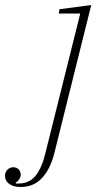

<svg xmlns="http://www.w3.org/2000/svg" viewBox="-149 -536 421 768"><path d="M-66 212Q-96 212 -112.5 199.5Q-129 187 -129 167Q-129 153 -119.5 143Q-110 133 -96 133Q-82 133 -74 142Q-66 151 -66 162Q-66 171 -71.5 180Q-77 189 -86 194L-85 198H-74Q-31 198 -6 166Q19 134 33 75L172 -482H86L89 -499L216 -516L68 78Q52 141 18.5 176.5Q-15 212 -66 212Z"/></svg>

Font: IBM Plex Serif ExtLt
Style: Italic
Weight: 200
Italic angle: -14°
Designer: Mike Abbink, Paul van der Laan, Pieter van Rosmalen
Foundry: Bold Monday
Version: Version 3.001